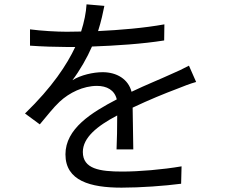

<svg xmlns="http://www.w3.org/2000/svg" viewBox="-20 -818 1040 883"><path d="M882 -441 849 -516C821 -501 797 -490 767 -477C715 -453 654 -429 585 -396C570 -454 517 -486 452 -486C409 -486 351 -473 313 -449C347 -494 380 -551 403 -604C512 -608 636 -616 735 -632L736 -706C642 -689 533 -680 431 -675C446 -722 454 -761 460 -791L378 -798C376 -761 367 -716 353 -673L287 -672C241 -672 171 -676 118 -683V-608C173 -604 239 -602 282 -602H326C288 -521 221 -418 95 -296L163 -246C197 -286 225 -323 254 -350C299 -392 363 -423 426 -423C471 -423 507 -404 517 -361C400 -300 281 -226 281 -108C281 14 396 45 539 45C626 45 737 37 813 27L815 -53C727 -38 620 -29 542 -29C439 -29 361 -41 361 -119C361 -185 426 -238 519 -287C519 -235 518 -170 516 -131H593L590 -323C666 -359 737 -388 793 -409C820 -420 856 -434 882 -441Z"/></svg>

Font: Noto Sans HK
Style: Regular
Weight: 400
Designer: Ryoko NISHIZUKA 西塚涼子 (kana, bopomofo & ideographs); Paul D. Hunt (Latin, Greek & Cyrillic); Sandoll Communications 산돌커뮤니
Foundry: Adobe
Version: Version 2.004;hotconv 1.0.118;makeotfexe 2.5.65603